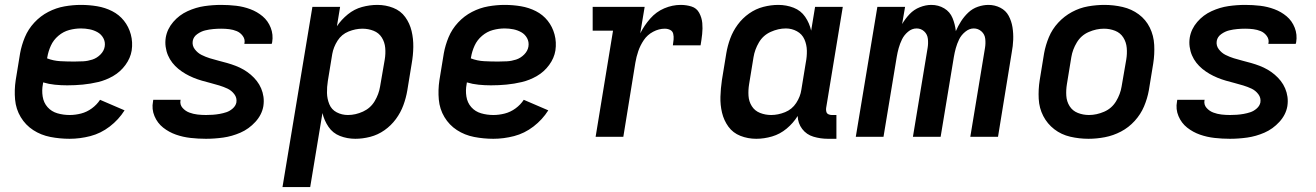

<svg xmlns="http://www.w3.org/2000/svg" viewBox="-20 -558 5368 783"><path d="M264 8Q306 8 348.5 -3Q391 -14 427.5 -42Q464 -70 488 -108L388 -151Q375 -131 354.5 -116Q334 -101 310.5 -95Q287 -89 264 -89Q238 -89 214 -96Q190 -103 174 -121Q158 -139 154 -164.5Q150 -190 155 -215L156 -222Q179 -215 204 -212.5Q229 -210 254 -210Q286 -210 317.5 -213Q349 -216 380.5 -223.5Q412 -231 441.5 -248Q471 -265 491.5 -293Q512 -321 517 -352Q522 -386 513.5 -417.5Q505 -449 485.5 -473.5Q466 -498 437.5 -512.5Q409 -527 376.5 -532.5Q344 -538 310 -538Q277 -538 243 -532Q209 -526 177 -509.5Q145 -493 120 -466Q95 -439 81.5 -406.5Q68 -374 62 -341L44 -231Q38 -191 41.5 -152Q45 -113 64.5 -80.5Q84 -48 115.5 -27.5Q147 -7 185.5 0.5Q224 8 264 8ZM283 -307Q254 -307 226 -308.5Q198 -310 172 -320L173 -325Q177 -349 187.5 -372Q198 -395 218 -412Q238 -429 262 -435.5Q286 -442 310 -442Q328 -442 345.5 -438.5Q363 -435 378 -426.5Q393 -418 401.5 -402.5Q410 -387 407 -368Q404 -350 389.5 -335.5Q375 -321 356.5 -315Q338 -309 319.5 -308Q301 -307 283 -307Z M820 8Q855 8 890.5 3Q926 -2 960.5 -17Q995 -32 1021.5 -61Q1048 -90 1054 -125Q1057 -145 1054.5 -163Q1052 -181 1045 -197.5Q1038 -214 1027 -228Q1016 -242 1002.5 -253.5Q989 -265 973.5 -274Q958 -283 941 -289.5Q924 -296 906.5 -301Q889 -306 871 -310.5Q853 -315 835.5 -320.5Q818 -326 802 -334Q786 -342 774.5 -357Q763 -372 766 -391Q766 -391 766 -391Q766 -391 766 -391Q769 -408 784.5 -419Q800 -430 816.5 -434Q833 -438 849.5 -439.5Q866 -441 882 -441Q899 -441 915 -439Q931 -437 945.5 -431Q960 -425 970 -411.5Q980 -398 977 -382Q977 -380 976 -379H1088Q1089 -383 1090 -386Q1095 -417 1084 -445Q1073 -473 1051 -491.5Q1029 -510 1001 -520.5Q973 -531 943 -534.5Q913 -538 882 -538Q848 -538 813.5 -533Q779 -528 745 -512.5Q711 -497 686.5 -468.5Q662 -440 656 -405Q653 -386 655.5 -367.5Q658 -349 665 -332.5Q672 -316 683 -302Q694 -288 707.5 -277Q721 -266 736.5 -257Q752 -248 769 -241Q786 -234 803.5 -229Q821 -224 838.5 -219.5Q856 -215 874 -209.5Q892 -204 908 -196.5Q924 -189 935.5 -174Q947 -159 944 -140Q941 -126 929 -115.5Q917 -105 903.5 -100.5Q890 -96 876 -93.5Q862 -91 848 -90Q834 -89 820 -89Q802 -89 785 -91Q768 -93 752 -99Q736 -105 724.5 -118Q713 -131 716 -149L717 -151H605Q604 -148 604 -144Q598 -113 610 -84.5Q622 -56 645.5 -37.5Q669 -19 697.5 -9Q726 1 757 4.5Q788 8 820 8Z M1132 205H1245L1295 -97Q1302 -67 1319.5 -41Q1337 -15 1366.5 -3.5Q1396 8 1429 8Q1459 8 1490 0Q1521 -8 1548 -27Q1575 -46 1594.5 -72.5Q1614 -99 1625 -129Q1636 -159 1641 -189L1659 -299Q1665 -333 1665.5 -366.5Q1666 -400 1658.5 -431.5Q1651 -463 1632.5 -488.5Q1614 -514 1583.5 -526Q1553 -538 1519 -538Q1488 -538 1456.5 -529.5Q1425 -521 1398.5 -499.5Q1372 -478 1354 -451L1367 -530H1254ZM1399 -89Q1374 -89 1353 -100Q1332 -111 1323 -133Q1314 -155 1313.5 -179Q1313 -203 1317 -228L1335 -338Q1340 -366 1356.5 -392Q1373 -418 1401.5 -429.5Q1430 -441 1458 -441Q1482 -441 1503.5 -432.5Q1525 -424 1537 -405Q1549 -386 1551 -362.5Q1553 -339 1549 -315L1530 -205Q1525 -174 1508 -145.5Q1491 -117 1460.5 -103Q1430 -89 1399 -89Z M1992 8Q2034 8 2076.5 -3Q2119 -14 2155.5 -42Q2192 -70 2216 -108L2116 -151Q2103 -131 2082.5 -116Q2062 -101 2038.5 -95Q2015 -89 1992 -89Q1966 -89 1942 -96Q1918 -103 1902 -121Q1886 -139 1882 -164.5Q1878 -190 1883 -215L1884 -222Q1907 -215 1932 -212.5Q1957 -210 1982 -210Q2014 -210 2045.5 -213Q2077 -216 2108.5 -223.5Q2140 -231 2169.5 -248Q2199 -265 2219.5 -293Q2240 -321 2245 -352Q2250 -386 2241.5 -417.5Q2233 -449 2213.5 -473.5Q2194 -498 2165.5 -512.5Q2137 -527 2104.5 -532.5Q2072 -538 2038 -538Q2005 -538 1971 -532Q1937 -526 1905 -509.5Q1873 -493 1848 -466Q1823 -439 1809.5 -406.5Q1796 -374 1790 -341L1772 -231Q1766 -191 1769.5 -152Q1773 -113 1792.5 -80.5Q1812 -48 1843.5 -27.5Q1875 -7 1913.5 0.5Q1952 8 1992 8ZM2011 -307Q1982 -307 1954 -308.5Q1926 -310 1900 -320L1901 -325Q1905 -349 1915.5 -372Q1926 -395 1946 -412Q1966 -429 1990 -435.5Q2014 -442 2038 -442Q2056 -442 2073.5 -438.5Q2091 -435 2106 -426.5Q2121 -418 2129.5 -402.5Q2138 -387 2135 -368Q2132 -350 2117.5 -335.5Q2103 -321 2084.5 -315Q2066 -309 2047.5 -308Q2029 -307 2011 -307Z M2409 0H2522L2571 -302Q2575 -326 2583 -349.5Q2591 -373 2605.5 -394.5Q2620 -416 2643.5 -428.5Q2667 -441 2691 -441Q2703 -441 2713 -436Q2723 -431 2725.5 -420Q2728 -409 2727 -397Q2726 -385 2724 -373H2837Q2841 -396 2843.5 -419Q2846 -442 2844 -464Q2842 -486 2831.5 -505.5Q2821 -525 2800 -531.5Q2779 -538 2756 -538Q2722 -538 2689 -524Q2656 -510 2631.5 -482Q2607 -454 2591 -422L2609 -530H2397V-433H2480Z M3064 8Q3096 8 3128.5 -1.5Q3161 -11 3188 -33.5Q3215 -56 3233 -85Q3234 -55 3251.5 -32Q3269 -9 3297.5 -0.5Q3326 8 3356 8H3391V-89H3372Q3365 -89 3358.5 -92Q3352 -95 3350 -102Q3348 -109 3349 -117L3417 -530H3304L3288 -433Q3281 -464 3263.5 -489.5Q3246 -515 3216.5 -526.5Q3187 -538 3154 -538Q3124 -538 3093 -530Q3062 -522 3035 -503Q3008 -484 2988.5 -457.5Q2969 -431 2958 -401Q2947 -371 2942 -341L2924 -231Q2919 -197 2918 -163.5Q2917 -130 2924.5 -98.5Q2932 -67 2950.5 -41.5Q2969 -16 2999.5 -4Q3030 8 3064 8ZM3125 -89Q3101 -89 3079.5 -97.5Q3058 -106 3046 -125Q3034 -144 3032.5 -167.5Q3031 -191 3035 -215L3053 -325Q3058 -356 3075 -385Q3092 -414 3123 -428Q3154 -442 3185 -442Q3209 -442 3230 -430.5Q3251 -419 3260.5 -397.5Q3270 -376 3270.5 -351.5Q3271 -327 3266 -302L3248 -192Q3244 -164 3227 -138Q3210 -112 3181.5 -100.5Q3153 -89 3125 -89Z M3470 0H3583L3637 -326Q3640 -344 3645 -362Q3650 -380 3658.5 -397.5Q3667 -415 3683 -428.5Q3699 -442 3718 -442Q3736 -442 3749 -430Q3762 -418 3764 -399.5Q3766 -381 3763 -363L3703 0H3816L3870 -326Q3873 -344 3878 -362Q3883 -380 3891.5 -397.5Q3900 -415 3916.5 -428.5Q3933 -442 3951 -442Q3969 -442 3982.5 -430Q3996 -418 3998 -399.5Q4000 -381 3997 -363L3937 0H4050L4106 -344Q4111 -370 4112 -396Q4113 -422 4109 -447Q4105 -472 4093.5 -493.5Q4082 -515 4059.5 -526.5Q4037 -538 4011 -538Q3990 -538 3968 -530.5Q3946 -523 3929 -507Q3912 -491 3899.5 -471.5Q3887 -452 3878 -431Q3875 -459 3864.5 -484.5Q3854 -510 3830.5 -524Q3807 -538 3778 -538Q3755 -538 3731 -528.5Q3707 -519 3689.5 -500.5Q3672 -482 3659 -460L3671 -530H3558Z M4419 8Q4452 8 4486 1.5Q4520 -5 4551.5 -21.5Q4583 -38 4607.5 -65Q4632 -92 4645.5 -124Q4659 -156 4665 -189L4683 -299Q4689 -337 4687 -375Q4685 -413 4669 -445.5Q4653 -478 4624 -499.5Q4595 -521 4558.5 -529.5Q4522 -538 4484 -538Q4451 -538 4417 -532Q4383 -526 4351.5 -509Q4320 -492 4295.5 -465.5Q4271 -439 4257.5 -406.5Q4244 -374 4238 -341L4220 -231Q4214 -193 4216 -155Q4218 -117 4234.5 -85Q4251 -53 4279.5 -31Q4308 -9 4344.5 -0.5Q4381 8 4419 8ZM4421 -89Q4397 -89 4375.5 -97.5Q4354 -106 4342 -125Q4330 -144 4328.5 -167.5Q4327 -191 4331 -215L4349 -325Q4354 -356 4371.5 -385Q4389 -414 4420 -427.5Q4451 -441 4482 -441Q4506 -441 4527.5 -432.5Q4549 -424 4561 -405Q4573 -386 4575 -362.5Q4577 -339 4573 -315L4554 -205Q4549 -174 4531.5 -145Q4514 -116 4483 -102.5Q4452 -89 4421 -89Z M4996 8Q5031 8 5066.5 3Q5102 -2 5136.5 -17Q5171 -32 5197.5 -61Q5224 -90 5230 -125Q5233 -145 5230.5 -163Q5228 -181 5221 -197.5Q5214 -214 5203 -228Q5192 -242 5178.5 -253.5Q5165 -265 5149.5 -274Q5134 -283 5117 -289.5Q5100 -296 5082.5 -301Q5065 -306 5047 -310.5Q5029 -315 5011.5 -320.5Q4994 -326 4978 -334Q4962 -342 4950.5 -357Q4939 -372 4942 -391Q4942 -391 4942 -391Q4942 -391 4942 -391Q4945 -408 4960.5 -419Q4976 -430 4992.5 -434Q5009 -438 5025.5 -439.5Q5042 -441 5058 -441Q5075 -441 5091 -439Q5107 -437 5121.5 -431Q5136 -425 5146 -411.5Q5156 -398 5153 -382Q5153 -380 5152 -379H5264Q5265 -383 5266 -386Q5271 -417 5260 -445Q5249 -473 5227 -491.5Q5205 -510 5177 -520.5Q5149 -531 5119 -534.5Q5089 -538 5058 -538Q5024 -538 4989.5 -533Q4955 -528 4921 -512.5Q4887 -497 4862.5 -468.5Q4838 -440 4832 -405Q4829 -386 4831.5 -367.5Q4834 -349 4841 -332.5Q4848 -316 4859 -302Q4870 -288 4883.5 -277Q4897 -266 4912.5 -257Q4928 -248 4945 -241Q4962 -234 4979.5 -229Q4997 -224 5014.5 -219.5Q5032 -215 5050 -209.5Q5068 -204 5084 -196.5Q5100 -189 5111.5 -174Q5123 -159 5120 -140Q5117 -126 5105 -115.5Q5093 -105 5079.5 -100.5Q5066 -96 5052 -93.5Q5038 -91 5024 -90Q5010 -89 4996 -89Q4978 -89 4961 -91Q4944 -93 4928 -99Q4912 -105 4900.5 -118Q4889 -131 4892 -149L4893 -151H4781Q4780 -148 4780 -144Q4774 -113 4786 -84.5Q4798 -56 4821.5 -37.5Q4845 -19 4873.5 -9Q4902 1 4933 4.5Q4964 8 4996 8Z"/></svg>

Font: Iosevka Sparkle Semibold
Style: Italic
Weight: 600
Italic angle: -9°
Designer: Belleve Invis
Foundry: Belleve Invis
Version: Version 4.5.0; ttfautohint (v1.8.3)